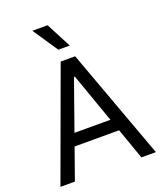

<svg xmlns="http://www.w3.org/2000/svg" viewBox="-167 -1047 979 1154"><g transform="rotate(-20 322.5 -469.5)"><path d="M17.3 0 276.2 -707.2H368.8L627.8 0H535.2L325.3 -593.2H319.8L109.8 0ZM504.1 -276.2V-198.9H141.6V-276.2ZM179.6 -939.2H276.9L360.5 -779H287.3Z"/></g></svg>

Font: Pretendard Variable
Style: Regular
Weight: 400
Designer: Base glyphs from Inter by Rasmus Andersson; Hangul glyphs from Noto Sans CJK(Source Han Sans) by Jang Soo-young and Kang
Foundry: Kil Hyung-jin
Version: Version 1.100;FEAKit 1.0